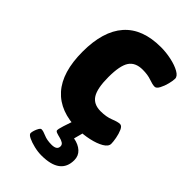

<svg xmlns="http://www.w3.org/2000/svg" viewBox="-228 -602 885 885"><g transform="rotate(45 214.0 -159.5)"><path d="M263 8Q147 8 86.5 -59.5Q26 -127 26 -261Q26 -394 86.5 -462.5Q147 -531 267 -531Q301 -531 335.5 -523.5Q370 -516 393 -503Q416 -490 416 -474Q416 -461 410.5 -439Q405 -417 395.5 -399Q386 -381 375 -381Q361 -381 337.5 -389.5Q314 -398 281 -398Q234 -398 213.5 -367.5Q193 -337 193 -262Q193 -189 213 -157Q233 -125 279 -125Q316 -125 343 -136Q370 -147 384 -147Q396 -147 404 -129Q412 -111 416 -89Q420 -67 420 -54Q420 -36 396 -22Q372 -8 335.5 0Q299 8 263 8ZM230 212Q207 212 182 206Q157 200 139.5 191.5Q122 183 122 174Q122 167 125.5 156Q129 145 134.5 135.5Q140 126 146 126Q157 126 177.5 135Q198 144 228 144Q263 144 263 120Q263 109 253.5 103Q244 97 231 94Q218 91 208.5 87.5Q199 84 199 78Q199 75 200 69Q201 63 206.5 45.5Q212 28 225 -10H297L281 50Q314 56 333.5 74Q353 92 353 120Q353 212 230 212Z"/></g></svg>

Font: Asap Semi Condensed ExtraBold
Style: Regular
Weight: 800
Width: 4
Designer: Pablo Cosgaya
Foundry: Omnibus-Type
Version: Version 3.001; ttfautohint (v1.8.4.7-5d5b)